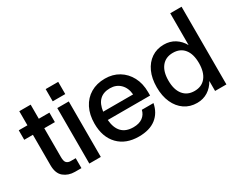

<svg xmlns="http://www.w3.org/2000/svg" viewBox="-95 -1093 1843 1498"><g transform="rotate(-30 827.0 -344.0)"><path d="M297.5 -89.5V0H239.5Q181 0 140.2 -33.2Q99.5 -66.5 99.5 -140.5V-414.5H21.5V-500H99.5V-627H202V-500H297.5V-414.5H202V-154Q202 -116 215.5 -102.8Q229 -89.5 252 -89.5Z M364 -673.5H477V-563.5H364ZM368.5 -500H472V0H368.5Z M559 -248.5Q559 -329 589.2 -388.5Q619.5 -448 674.8 -480.8Q730 -513.5 804 -513.5Q874 -513.5 928.2 -480.8Q982.5 -448 1013.5 -389.5Q1044.5 -331 1044.5 -253V-222.5H663Q676 -73 809.5 -73Q861.5 -73 893 -96.2Q924.5 -119.5 933 -158.5H1038Q1022.5 -78 965 -33.2Q907.5 11.5 810.5 11.5Q694 11.5 626.5 -58.2Q559 -128 559 -248.5ZM801 -428.5Q681.5 -428.5 664.5 -296.5H934Q929 -357 892.8 -392.8Q856.5 -428.5 801 -428.5Z M1603.5 -700V0H1501.5V-90Q1475 -42 1432.5 -15.2Q1390 11.5 1335.5 11.5Q1271.5 11.5 1223.2 -21.5Q1175 -54.5 1148.2 -113.8Q1121.5 -173 1121.5 -252Q1121.5 -331 1148.2 -389.8Q1175 -448.5 1223 -481Q1271 -513.5 1335 -513.5Q1390 -513.5 1432.5 -487Q1475 -460.5 1501.5 -413V-700ZM1226.5 -252Q1226.5 -170 1262.8 -124.8Q1299 -79.5 1364 -79.5Q1429.5 -79.5 1465.5 -124.8Q1501.5 -170 1501.5 -252Q1501.5 -333 1465.5 -377.8Q1429.5 -422.5 1364 -422.5Q1299 -422.5 1262.8 -377.8Q1226.5 -333 1226.5 -252Z"/></g></svg>

Font: Overused Grotesk Medium
Style: Regular
Weight: 525
Version: Version 0.004